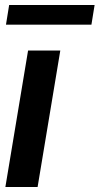

<svg xmlns="http://www.w3.org/2000/svg" viewBox="-20 -748 398 768"><path d="M1.5 0 92.3 -545.9H221.2L130.4 0ZM358.4 -728 345.7 -649.4H3.9L16.6 -728Z"/></svg>

Font: Inter Tight SemiBold
Style: Italic
Weight: 600
Italic angle: -9.39999°
Designer: Rasmus Andersson
Foundry: rsms
Version: Version 3.004